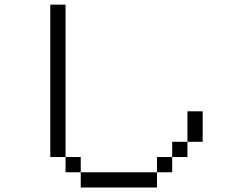

<svg xmlns="http://www.w3.org/2000/svg" viewBox="-20 -887 1040 840"><path d="M666.7 -133.3V-66.7H333.3V-133.3ZM200 -866.7H266.7V-200H200ZM666.7 -200H733.3V-133.3H666.7ZM733.3 -200V-266.7H800V-200ZM266.7 -133.3V-200H333.3V-133.3ZM800 -266.7V-400H866.7V-266.7Z"/></svg>

Font: Galmuri14 Regular
Style: Regular
Weight: 400
Designer: Lee Minseo (quiple)
Version: Version 2.399;hotconv 1.1.1;makeotfexe 2.6.0 DEVELOPMENT